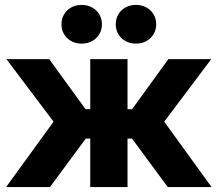

<svg xmlns="http://www.w3.org/2000/svg" viewBox="-20 -754 877 774"><path d="M195.9 -263.5 5.9 -515.6H178.3L324.9 -313.9H343.8V-515.6H494.1V-313.9H512.6L658.8 -515.6H831.6L642 -263.5L832.8 0H656.1L512.2 -195.3H494.1V0H343.8V-195.3H325.7L181.4 0H4.7ZM446.6 -656.2Q446.6 -678.3 457.1 -696.2Q467.6 -714.1 486.3 -724.1Q505.1 -734.2 528.1 -734.2Q551.2 -734.2 569.8 -724.1Q588.4 -714.1 599 -696.2Q609.7 -678.3 609.7 -656.2Q609.7 -634 599 -616.1Q588.4 -598.2 569.8 -588.2Q551.2 -578.1 528.1 -578.1Q505.1 -578.1 486.3 -588.2Q467.6 -598.2 457.1 -616.1Q446.6 -634 446.6 -656.2ZM227.8 -656.2Q227.8 -678.3 238.3 -696.2Q248.8 -714.1 267.4 -724.1Q286 -734.2 309.1 -734.2Q332.1 -734.2 350.9 -724.1Q369.6 -714.1 380.3 -696.2Q390.9 -678.3 390.9 -656.2Q390.9 -634 380.3 -616.1Q369.6 -598.2 350.9 -588.2Q332.1 -578.1 309.1 -578.1Q286 -578.1 267.4 -588.2Q248.8 -598.2 238.3 -616.1Q227.8 -634 227.8 -656.2Z"/></svg>

Font: Intratopia Thin
Style: Regular
Weight: 100
Designer: Rasmus Andersson
Foundry: rsms
Version: Version 3.000;Glyphs 3.2.3 (3260)